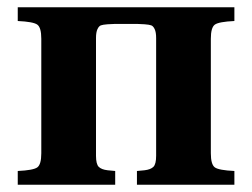

<svg xmlns="http://www.w3.org/2000/svg" viewBox="-20 -510 696 530"><path d="M29 0V-38Q72 -40 83 -48Q94 -56 94 -87V-403Q94 -434 83 -442Q72 -450 29 -452V-490H627V-452Q584 -450 573 -442Q562 -434 562 -403V-87Q562 -56 573 -48Q584 -40 627 -38V0H358V-38L379 -40Q396 -42 403.5 -49.5Q411 -57 411 -80V-405Q411 -421 407 -429.5Q403 -438 397.5 -440Q392 -442 379 -443L358 -444H298L277 -443Q264 -442 258.5 -440Q253 -438 249 -429.5Q245 -421 245 -405V-80Q245 -57 252.5 -49.5Q260 -42 277 -40L298 -38V0Z"/></svg>

Font: Heuristica
Style: Bold
Weight: 700
Version: Version 1.0.2